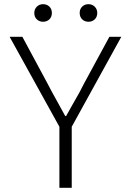

<svg xmlns="http://www.w3.org/2000/svg" viewBox="-20 -898 626 918"><path d="M264 -292 26 -722H87L207 -499Q224 -467 227 -461L292 -343H296L324 -393Q366 -465 382 -499L503 -722H560L323 -292V0H264ZM361 -836Q361 -855 373 -866.5Q385 -878 403 -878Q421 -878 433 -866Q445 -854 445 -836Q445 -817 433 -805.5Q421 -794 403 -794Q385 -794 373 -805.5Q361 -817 361 -836ZM144 -836Q144 -854 156 -866Q168 -878 186 -878Q204 -878 216 -866.5Q228 -855 228 -836Q228 -817 216 -805.5Q204 -794 186 -794Q168 -794 156 -805.5Q144 -817 144 -836Z"/></svg>

Font: Nebula Sans Light
Style: Regular
Weight: 300
Designer: Paul D. Hunt for Adobe (as Source Sans)
Foundry: Nebula Entertainment & Broadcasting LLC
Version: Version 1.010